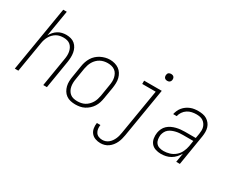

<svg xmlns="http://www.w3.org/2000/svg" viewBox="-130 -1199 2261 1876"><g transform="rotate(30 1000.0 -261.0)"><path d="M13 0 135 -735H175L126 -440Q138 -462 154.5 -481Q171 -500 192.5 -513.5Q214 -527 238 -532.5Q262 -538 285 -538Q312 -538 337.5 -531Q363 -524 382 -507.5Q401 -491 412.5 -468.5Q424 -446 428.5 -420.5Q433 -395 432 -368Q431 -341 427 -315L375 0H334L387 -321Q391 -342 392 -363.5Q393 -385 389.5 -405.5Q386 -426 377 -444.5Q368 -463 353 -476.5Q338 -490 317.5 -495.5Q297 -501 276 -501Q256 -501 235.5 -497Q215 -493 196.5 -482.5Q178 -472 162.5 -456Q147 -440 136.5 -421.5Q126 -403 119.5 -383Q113 -363 110 -343L53 0Z M698 8Q671 8 644 2Q617 -4 595.5 -19.5Q574 -35 560.5 -57.5Q547 -80 540.5 -106Q534 -132 535 -160Q536 -188 541 -215L562 -345Q566 -371 574.5 -396Q583 -421 597 -444Q611 -467 631.5 -485.5Q652 -504 676 -516Q700 -528 725.5 -534.5Q751 -541 777 -541Q804 -541 831 -533.5Q858 -526 879 -511Q900 -496 914 -473.5Q928 -451 934.5 -425Q941 -399 940 -370.5Q939 -342 935 -315L913 -185Q909 -159 901 -134Q893 -109 878.5 -86Q864 -63 843.5 -44.5Q823 -26 799 -13.5Q775 -1 749 3.5Q723 8 698 8ZM699 -29Q720 -29 741.5 -33Q763 -37 782.5 -47.5Q802 -58 818 -74Q834 -90 845.5 -109Q857 -128 863.5 -149Q870 -170 874 -191L895 -321Q899 -343 900 -365Q901 -387 896.5 -408Q892 -429 882 -447.5Q872 -466 855 -478.5Q838 -491 817 -496Q796 -501 774 -501Q753 -501 732 -496.5Q711 -492 691.5 -481.5Q672 -471 656 -455Q640 -439 629 -420Q618 -401 611.5 -380.5Q605 -360 601 -339L580 -209Q576 -187 575.5 -165Q575 -143 579 -122.5Q583 -102 593 -83.5Q603 -65 619 -52Q635 -39 656 -34Q677 -29 699 -29Z M1100 213Q1070 213 1042 203Q1014 193 996 171Q978 149 973 119Q968 89 973 59H1013Q1009 81 1012 103Q1015 125 1026.5 142.5Q1038 160 1058 168Q1078 176 1100 176Q1118 176 1136 170Q1154 164 1169 151.5Q1184 139 1195 123Q1206 107 1213.5 90Q1221 73 1225.5 55Q1230 37 1233 19L1318 -493H1166V-530H1365L1273 25Q1269 48 1263 70Q1257 92 1247 113Q1237 134 1222 153Q1207 172 1187.5 186Q1168 200 1145.5 206.5Q1123 213 1100 213ZM1362 -641Q1353 -641 1344.5 -644Q1336 -647 1330.5 -654Q1325 -661 1323.5 -670.5Q1322 -680 1324 -690Q1325 -696 1328 -702Q1331 -708 1337 -712Q1343 -716 1349.5 -717.5Q1356 -719 1362 -719Q1372 -719 1380.5 -716Q1389 -713 1394.5 -706Q1400 -699 1401.5 -689.5Q1403 -680 1401 -670Q1400 -664 1396.5 -658Q1393 -652 1387.5 -648Q1382 -644 1375.5 -642.5Q1369 -641 1362 -641Z M1664 8Q1632 8 1602 -2Q1572 -12 1553.5 -35Q1535 -58 1530 -89.5Q1525 -121 1530 -153Q1534 -177 1545 -200Q1556 -223 1575 -240.5Q1594 -258 1617.5 -269Q1641 -280 1665 -286Q1689 -292 1713 -294.5Q1737 -297 1761 -297H1883L1892 -349Q1895 -368 1895.5 -388Q1896 -408 1890.5 -426Q1885 -444 1874 -459Q1863 -474 1847.5 -484Q1832 -494 1813 -497.5Q1794 -501 1774 -501Q1749 -501 1723 -495.5Q1697 -490 1674 -475Q1651 -460 1635.5 -437Q1620 -414 1615 -389H1575Q1580 -411 1589 -431.5Q1598 -452 1613 -470Q1628 -488 1647 -501.5Q1666 -515 1687.5 -523.5Q1709 -532 1730.5 -535Q1752 -538 1774 -538Q1800 -538 1825 -533.5Q1850 -529 1870.5 -516.5Q1891 -504 1906 -485Q1921 -466 1928 -443Q1935 -420 1935 -394Q1935 -368 1931 -343L1875 0H1834L1851 -102Q1837 -77 1817 -55Q1797 -33 1772 -18.5Q1747 -4 1719 2Q1691 8 1664 8ZM1673 -29Q1706 -29 1740.5 -39.5Q1775 -50 1802.5 -73.5Q1830 -97 1845.5 -129.5Q1861 -162 1867 -196L1877 -260H1761Q1742 -260 1722.5 -258.5Q1703 -257 1683.5 -252.5Q1664 -248 1645 -240.5Q1626 -233 1609.5 -220Q1593 -207 1583.5 -188.5Q1574 -170 1570 -151Q1567 -127 1570.5 -103Q1574 -79 1588 -61Q1602 -43 1625 -36Q1648 -29 1673 -29Z"/></g></svg>

Font: Iosevka Curly XLtObl
Style: Regular
Weight: 200
Italic angle: -9°
Monospace: yes
Designer: Belleve Invis
Foundry: Belleve Invis
Version: Version 11.1.0; ttfautohint (v1.8.3)